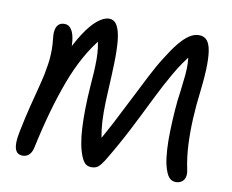

<svg xmlns="http://www.w3.org/2000/svg" viewBox="-78 -810 1116 923"><g transform="rotate(10 479.5 -348.5)"><path d="M86 12Q75 12 66 7Q57 2 51.5 -11Q46 -24 46.5 -47.5Q47 -71 55 -108Q69 -176 81.5 -225.5Q94 -275 104.5 -315Q115 -355 123 -392Q134 -447 136 -482.5Q138 -518 136 -541.5Q134 -565 132.5 -580.5Q131 -596 134 -610Q137 -627 147.5 -637Q158 -647 177 -647Q197 -647 210 -628Q223 -609 227 -573Q231 -537 226 -488H200Q233 -562 265 -611Q297 -660 327.5 -684.5Q358 -709 383 -709Q409 -709 423 -683.5Q437 -658 441.5 -611Q446 -564 444 -500.5Q442 -437 438 -361Q435 -310 435 -263.5Q435 -217 440 -176Q445 -135 455 -98L419 -94Q453 -148 486.5 -212.5Q520 -277 553 -342.5Q586 -408 616 -466.5Q646 -525 673 -567Q702 -614 727 -644.5Q752 -675 775.5 -690.5Q799 -706 823 -706Q842 -706 856 -695Q870 -684 877.5 -656Q885 -628 885 -577Q885 -526 876 -447Q867 -376 863.5 -308.5Q860 -241 863 -179Q866 -117 878 -60Q883 -38 878.5 -22.5Q874 -7 862 1Q850 9 834 9Q813 9 799.5 -7.5Q786 -24 776 -65Q769 -96 766.5 -138.5Q764 -181 765.5 -229.5Q767 -278 770.5 -328.5Q774 -379 781 -425Q787 -472 790 -504.5Q793 -537 792 -563.5Q791 -590 785 -618L805 -609Q766 -563 730 -501Q694 -439 657 -363.5Q620 -288 577.5 -205Q535 -122 483 -36Q468 -12 455.5 -1.5Q443 9 423 9Q404 9 393 -0.5Q382 -10 373 -31Q351 -83 346.5 -170.5Q342 -258 350 -370Q357 -448 357 -505.5Q357 -563 344 -609H364Q285 -516 231 -372Q177 -228 136 -35Q130 -10 117 1Q104 12 86 12Z"/></g></svg>

Font: Shantell Sans
Style: Italic
Weight: 400
Italic angle: -11°
Designer: Stephen Nixon, Anya Danilova, Shantell Martin
Foundry: Arrow Type
Version: Version 1.011;[c5ecc13dd]